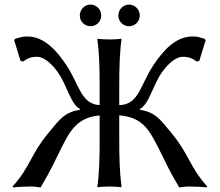

<svg xmlns="http://www.w3.org/2000/svg" viewBox="-20 -818 964 842"><path d="M249 -169C288 -245 317 -302 417 -312V-200C417 -125 415 -54 407 0L409 3C421 1 448 0 460 0C472 0 499 1 511 3L513 0C505 -57 503 -125 503 -200V-312C607 -304 635 -246 675 -169C701 -117 720 -73 766 4C788 2 788 0 813 0C836 0 873 2 886 4L889 0C809 -89 811 -140 730 -237C680 -297 662 -325 593 -337V-340C634 -360 649 -443 691 -502C725 -550 759 -569 781 -569C808 -569 824 -562 843 -548L854 -551L882 -642L877 -648C852 -655 849 -658 823 -658C749 -658 693 -593 652 -531C594 -443 589 -359 503 -357V-445C503 -520 505 -592 513 -645L511 -648C499 -646 472 -645 460 -645C448 -645 421 -646 409 -648L407 -645C415 -588 417 -520 417 -445V-357C335 -362 329 -444 272 -531C231 -593 175 -658 101 -658C75 -658 72 -655 47 -648L42 -642L70 -551L81 -548C100 -562 116 -569 143 -569C165 -569 199 -550 233 -502C275 -443 290 -360 331 -340V-337C262 -325 244 -297 194 -237C113 -140 115 -89 35 0L38 4C51 2 88 0 111 0C136 0 136 2 158 4C204 -73 223 -117 249 -169ZM330 -750C330 -724 351 -703 377 -703C403 -703 424 -724 424 -750C424 -776 403 -798 377 -798C351 -798 330 -776 330 -750ZM499 -750C499 -724 520 -703 546 -703C572 -703 593 -724 593 -750C593 -776 572 -798 546 -798C520 -798 499 -776 499 -750Z"/></svg>

Font: Libertinus Sans
Style: Regular
Weight: 400
Designer: Philipp H. Poll, Khaled Hosny
Foundry: Caleb Maclennan
Version: Version 7.050;RELEASE